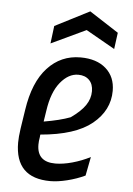

<svg xmlns="http://www.w3.org/2000/svg" viewBox="-51 -729 539 781"><g transform="rotate(5 218.0 -339.0)"><path d="M405 -376Q405 -296 337 -240.5Q269 -185 127 -173L126 -162Q123 -146 123 -132Q123 -61 198 -61Q229 -61 267 -71.5Q305 -82 340 -100L325 -23Q291 -7 252.5 2.5Q214 12 184 12Q40 12 40 -133Q40 -155 45 -190L57 -268Q74 -382 128.5 -441Q183 -500 263 -500Q329 -500 367 -466.5Q405 -433 405 -376ZM143 -272 136 -227Q202 -238 244 -254Q284 -282 302.5 -309Q321 -336 321 -367Q321 -396 304.5 -412.5Q288 -429 260 -429Q220 -429 187 -388.5Q154 -348 143 -272ZM278 -613 136 -546 145 -618 286 -690 405 -613 396 -546Z"/></g></svg>

Font: Ropa Sans
Style: Italic
Weight: 400
Version: Version 1.100